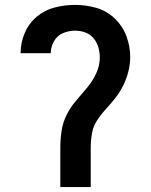

<svg xmlns="http://www.w3.org/2000/svg" viewBox="-20 -763 616 783"><path d="M226 0H350V-159Q350 -189 355 -218.5Q360 -248 376.5 -273Q393 -298 413.5 -320Q434 -342 452 -365.5Q470 -389 483 -415.5Q496 -442 503.5 -471.5Q511 -501 511 -530Q511 -574 495.5 -615.5Q480 -657 447.5 -688Q415 -719 372.5 -731Q330 -743 286 -743Q244 -743 203 -732.5Q162 -722 129.5 -694.5Q97 -667 80.5 -627.5Q64 -588 64 -546H187Q187 -571 200 -594.5Q213 -618 237 -628Q261 -638 286 -638Q307 -638 327 -631Q347 -624 361 -607.5Q375 -591 381 -570.5Q387 -550 387 -529Q387 -495 372 -463Q357 -431 334.5 -404.5Q312 -378 289.5 -351.5Q267 -325 251.5 -294Q236 -263 231 -228.5Q226 -194 226 -159Z"/></svg>

Font: Iosevka Sparkle
Style: Bold
Weight: 700
Designer: Belleve Invis
Foundry: Belleve Invis
Version: Version 4.5.0; ttfautohint (v1.8.3)